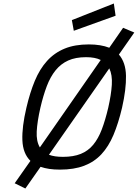

<svg xmlns="http://www.w3.org/2000/svg" viewBox="-20 -960 788 1098"><path d="M323 10Q289 10 262 6Q235 2 212 -6L125 118L64 88L154 -40Q111 -82 108 -158Q105 -234 131 -344Q151 -430 179 -497.5Q207 -565 249 -611.5Q291 -658 349.5 -682Q408 -706 488 -706Q556 -706 605 -687L684 -801L748 -774L660 -648Q699 -603 700.5 -526.5Q702 -450 678 -344Q657 -255 629 -188.5Q601 -122 560 -78Q519 -34 461 -12Q403 10 323 10ZM211 -344Q193 -265 190 -208.5Q187 -152 208 -117L556 -617Q524 -633 472 -633Q412 -633 370 -614Q328 -595 298 -558Q268 -521 247.5 -467Q227 -413 211 -344ZM340 -63Q400 -63 442 -80Q484 -97 513 -132Q542 -167 562 -219.5Q582 -272 599 -344Q616 -419 619.5 -475.5Q623 -532 605 -569L260 -75Q291 -63 340 -63ZM631 -940 641 -870 402 -784 391 -845Z"/></svg>

Font: Panefresco 400wt
Style: Italic
Weight: 400
Foundry: Campivisivi & Chank Co
Version: Version 1.001